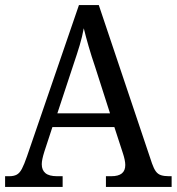

<svg xmlns="http://www.w3.org/2000/svg" viewBox="-20 -734 694 754"><path d="M0 0V-42H17Q34 -42 45.5 -48Q57 -54 66 -71Q75 -88 86 -120L290 -714H368L577 -92Q584 -72 592 -61Q600 -50 612.5 -46Q625 -42 643 -42H654V0H396V-42H417Q445 -42 458.5 -53Q472 -64 472 -86Q472 -95 469.5 -107Q467 -119 463 -131L420 -263L459 -235H155L195 -263L154 -138Q149 -122 146.5 -110Q144 -98 144 -89Q144 -66 158.5 -54Q173 -42 204 -42H226V0ZM196 -261 175 -289H441L421 -261L354 -470Q339 -514 328 -552Q317 -590 309 -623Q303 -590 293 -556.5Q283 -523 268 -479Z"/></svg>

Font: Noto Serif SemiCondensed
Style: Regular
Weight: 400
Width: 4
Designer: Monotype Design Team
Foundry: Monotype Imaging Inc.
Version: Version 2.013